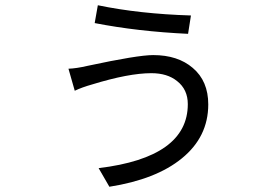

<svg xmlns="http://www.w3.org/2000/svg" viewBox="-20 -656 1040 732"><path d="M655 -347Q618 -377 557 -377Q471 -377 331 -334Q292 -323 265 -310L241 -394Q271 -395 314 -405Q505 -446 564 -446Q658 -446 715 -397Q774 -347 774 -258Q774 -134 673 -52Q575 28 397 56L356 -15Q696 -56 696 -259Q696 -315 655 -347ZM353 -636Q512 -603 708 -597L697 -527Q505 -536 341 -568Z"/></svg>

Font: KaiGen Gothic CN Regular
Style: Regular
Weight: 400
Designer: Ryoko NISHIZUKA  (kana & ideographs); Paul D. Hunt (Latin, Greek & Cyrillic); Wenlong ZHANG  (bopomofo); Sandoll Communi
Foundry: Adobe Systems Incorporated
Version: Version 1.002.20150501